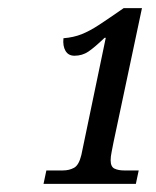

<svg xmlns="http://www.w3.org/2000/svg" viewBox="-20 -839 384 472"><path d="M87 -387 94 -420H135Q150 -420 162 -426.5Q174 -433 180 -458L240 -746H237Q212 -722 197 -712Q182 -702 163 -702Q148 -702 141 -714Q134 -726 136 -745Q161 -747 181 -755Q201 -763 224.5 -778.5Q248 -794 284 -819H329L259 -489Q257 -478 254.5 -466Q252 -454 252 -445Q252 -429 261.5 -424.5Q271 -420 285 -420H321L314 -387Z"/></svg>

Font: Noto Serif Condensed
Style: Italic
Weight: 400
Width: 3
Italic angle: -12°
Designer: Monotype Design Team
Foundry: Monotype Imaging Inc.
Version: Version 2.014; ttfautohint (v1.8.4.7-5d5b)